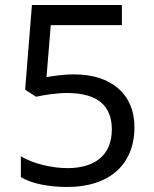

<svg xmlns="http://www.w3.org/2000/svg" viewBox="-20 -734 612 764"><path d="M275 -438C228 -438 188 -431 165 -427L182 -634H465V-714H107L80 -377L124 -349C153 -356 208 -364 246 -364C370 -364 425 -312 425 -219C425 -114 354 -65 249 -65C186 -65 111 -83 63 -112V-29C107 -3 174 10 248 10C416 10 515 -80 515 -228C515 -361 421 -438 275 -438Z"/></svg>

Font: Noto Sans Elbasan
Style: Regular
Weight: 400
Designer: Monotype Design Team
Foundry: Monotype Imaging Inc.
Version: Version 2.004